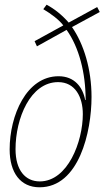

<svg xmlns="http://www.w3.org/2000/svg" viewBox="-20 -786 455 816"><path d="M148 10C316 10 369 -226 369 -374C369 -492 336 -599 286 -671L404 -735L393 -756L272 -690C244 -722 212 -748 178 -766L164 -747C198 -727 233 -700 249 -678L127 -611L137 -589L263 -659C316 -585 344 -476 344 -361H342C332 -415 297 -462 229 -462C92 -462 21 -295 21 -151C21 -52 67 10 148 10ZM149 -15C88 -15 46 -62 46 -152C46 -283 109 -437 227 -437C300 -437 332 -373 332 -301C332 -184 268 -15 149 -15Z"/></svg>

Font: Noto Sans Condensed Thin
Style: Italic
Weight: 100
Width: 3
Italic angle: -12°
Designer: Monotype Design Team
Foundry: Monotype Imaging Inc.
Version: Version 2.013